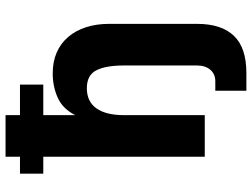

<svg xmlns="http://www.w3.org/2000/svg" viewBox="-128 -630 908 692"><g transform="rotate(-90 326.0 -284.0)"><path d="M107 0V-582H46V-666H107V-718H257V-666H367V-582H257V-467Q280 -512 320 -530Q360 -548 408 -548Q450 -548 483 -533.5Q516 -519 539 -492Q562 -465 574 -427.5Q586 -390 586 -345V-28Q586 60 543 105Q500 150 409 150H345V38H379Q405 38 420.5 20Q436 2 436 -28V-291Q436 -357 418.5 -391Q401 -425 354 -425Q306 -425 281.5 -390.5Q257 -356 257 -291V0Z"/></g></svg>

Font: Geist
Style: Bold
Weight: 400
Designer: Basement.studio, Andrés Briganti, Mateo Zaragoza
Foundry: Basement.studio, Vercel, Andrés Briganti, Guido Ferreyra, Mateo Zaragoza
Version: Version 1.401